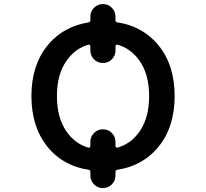

<svg xmlns="http://www.w3.org/2000/svg" viewBox="-20 -873 1040 970"><path d="M436.5 13.7V-4.9Q436.5 -13.7 426.8 -15.6Q366.2 -24.4 317.4 -50.8Q261.7 -80.1 220.7 -130.4Q179.7 -180.7 159.2 -245.1Q138.7 -309.6 138.7 -387.7Q138.7 -465.8 159.2 -529.8Q179.7 -593.8 220.7 -644Q261.7 -694.3 317.4 -723.6Q366.2 -750 426.8 -759.8Q436.5 -761.7 436.5 -770.5V-789.1Q436.5 -815.4 455.1 -834Q473.6 -852.5 500 -852.5Q526.4 -852.5 544.9 -834Q563.5 -815.4 563.5 -789.1V-770.5Q563.5 -761.7 573.2 -759.8Q633.8 -751 682.6 -724.6Q738.3 -695.3 779.8 -645Q821.3 -594.7 841.8 -530.3Q862.3 -465.8 862.3 -387.7Q862.3 -309.6 841.8 -245.1Q821.3 -180.7 779.8 -130.4Q738.3 -80.1 682.6 -50.8Q633.8 -24.4 573.2 -15.6Q563.5 -13.7 563.5 -4.9V13.7Q563.5 40 544.9 58.6Q526.4 77.1 500 77.1Q473.6 77.1 455.1 58.6Q436.5 40 436.5 13.7ZM563.5 -156.2V-134.8Q563.5 -130.9 566.4 -128.9Q568.4 -127 571.3 -127Q572.3 -127 573.2 -127Q641.6 -146.5 684.6 -208Q733.4 -277.3 733.4 -387.7Q733.4 -498 684.6 -566.4Q641.6 -627.9 573.2 -647.5Q572.3 -647.5 571.3 -647.5Q568.4 -647.5 566.4 -645.5Q563.5 -643.6 563.5 -639.6V-618.2Q563.5 -591.8 544.9 -573.2Q526.4 -554.7 500 -554.7Q473.6 -554.7 455.1 -573.2Q436.5 -591.8 436.5 -618.2V-639.6Q436.5 -643.6 433.6 -645.5Q431.6 -647.5 428.7 -647.5Q427.7 -647.5 426.8 -647.5Q359.4 -627.9 316.4 -566.4Q267.6 -498 267.6 -387.7Q267.6 -277.3 316.4 -208Q359.4 -146.5 426.8 -127Q427.7 -127 428.7 -127Q431.6 -127 433.6 -128.9Q436.5 -130.9 436.5 -134.8V-156.2Q436.5 -182.6 455.1 -201.2Q473.6 -219.7 500 -219.7Q526.4 -219.7 544.9 -201.2Q563.5 -182.6 563.5 -156.2Z"/></svg>

Font: Rounded-X Mgen+ 1m medium
Style: Regular
Weight: 500
Designer: [Source Han Sans]
Ryoko NISHIZUKA  (kana & ideographs); Paul D. Hunt (Latin, Greek & Cyrillic); Wenlong ZHANG  (bopomofo
Version: Version 1.059.20150602